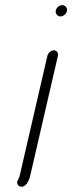

<svg xmlns="http://www.w3.org/2000/svg" viewBox="-20 -679 281 748"><path d="M164.7 -462 56.6 6C55.4 11.4 52.2 17.5 49.9 22C42.5 34.3 50 44.8 58 47.5C79.3 54.7 93.3 24.9 97.6 6L205.7 -462C208.2 -472.8 201 -483 190 -483C179 -483 167.2 -472.8 164.7 -462ZM197.4 -638.5C194.6 -626.5 203.4 -615 215.5 -615C226.7 -615 238.1 -624.3 240.7 -635.5C243.5 -647.5 234.7 -659 222.6 -659C211.4 -659 200 -649.7 197.4 -638.5Z"/></svg>

Font: HoneyBee
Style: SeLitIt
Weight: 300
Foundry: Cannot Into Space Fonts
Version: Version 0.89